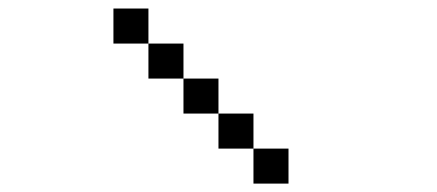

<svg xmlns="http://www.w3.org/2000/svg" viewBox="-20 -687 1040 457"><path d="M666.7 -333.3V-250H583.3V-333.3ZM250 -583.3V-666.7H333.3V-583.3ZM333.3 -583.3H416.7V-500H333.3ZM416.7 -416.7V-500H500V-416.7ZM500 -416.7H583.3V-333.3H500Z"/></svg>

Font: Galmuri11 Regular
Style: Regular
Weight: 400
Designer: Minseo Lee (Quiple)
Version: Version 2.356;hotconv 1.1.0;makeotfexe 2.6.0 DEVELOPMENT